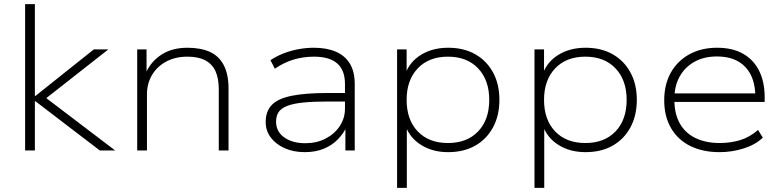

<svg xmlns="http://www.w3.org/2000/svg" viewBox="-20 -725 3765 925"><path d="M101 0V-705H148V-263H151L432 -487H502L181 -235V-269L535 0H461L151 -237H148V0Z M641 0V-487H686V-370H681Q706 -428 757.5 -461.5Q809 -495 883 -495Q946 -495 990 -475.5Q1034 -456 1057.5 -412Q1081 -368 1081 -298V0H1034V-294Q1034 -348 1018 -382.5Q1002 -417 968.5 -434.5Q935 -452 883 -452Q824 -452 780 -428Q736 -404 712 -363Q688 -322 688 -270V0Z M1448 8Q1394 8 1351.5 -11Q1309 -30 1284.5 -62.5Q1260 -95 1260 -137Q1260 -189 1289.5 -219.5Q1319 -250 1385 -263.5Q1451 -277 1560 -277H1655V-236H1563Q1489 -236 1440.5 -231Q1392 -226 1363 -214.5Q1334 -203 1322 -184.5Q1310 -166 1310 -139Q1310 -91 1349.5 -63Q1389 -35 1451 -35Q1505 -35 1548 -57Q1591 -79 1616.5 -117Q1642 -155 1642 -202V-320Q1642 -387 1604.5 -419.5Q1567 -452 1493 -452Q1441 -452 1394.5 -438Q1348 -424 1304 -394L1283 -435Q1311 -454 1345.5 -467.5Q1380 -481 1417.5 -488Q1455 -495 1492 -495Q1554 -495 1598 -476Q1642 -457 1665.5 -418.5Q1689 -380 1689 -320V0H1644V-117H1651Q1636 -83 1608 -54Q1580 -25 1540 -8.5Q1500 8 1448 8Z M1893 180V-487H1939V-367H1932Q1953 -427 2008.5 -461Q2064 -495 2139 -495Q2214 -495 2269 -464Q2324 -433 2355 -376.5Q2386 -320 2386 -244Q2386 -168 2355 -111Q2324 -54 2269 -23Q2214 8 2139 8Q2064 8 2009 -26.5Q1954 -61 1933 -120H1940V180ZM2138 -36Q2230 -36 2283.5 -92Q2337 -148 2337 -244Q2337 -339 2283.5 -395.5Q2230 -452 2138 -452Q2046 -452 1992.5 -395.5Q1939 -339 1939 -244Q1939 -148 1992.5 -92Q2046 -36 2138 -36Z M2555 180V-487H2601V-367H2594Q2615 -427 2670.5 -461Q2726 -495 2801 -495Q2876 -495 2931 -464Q2986 -433 3017 -376.5Q3048 -320 3048 -244Q3048 -168 3017 -111Q2986 -54 2931 -23Q2876 8 2801 8Q2726 8 2671 -26.5Q2616 -61 2595 -120H2602V180ZM2800 -36Q2892 -36 2945.5 -92Q2999 -148 2999 -244Q2999 -339 2945.5 -395.5Q2892 -452 2800 -452Q2708 -452 2654.5 -395.5Q2601 -339 2601 -244Q2601 -148 2654.5 -92Q2708 -36 2800 -36Z M3446 8Q3366 8 3306 -21.5Q3246 -51 3213 -107.5Q3180 -164 3180 -242Q3180 -318 3211.5 -374.5Q3243 -431 3300.5 -463Q3358 -495 3435 -495Q3509 -495 3560 -466Q3611 -437 3637.5 -383.5Q3664 -330 3664 -256V-234H3210V-275H3641L3619 -258Q3619 -351 3571 -402Q3523 -453 3434 -453Q3372 -453 3326 -427.5Q3280 -402 3254.5 -356.5Q3229 -311 3229 -249V-243Q3229 -177 3255 -130.5Q3281 -84 3330.5 -60Q3380 -36 3447 -36Q3500 -36 3546 -50Q3592 -64 3632 -99L3655 -62Q3620 -28 3563.5 -10Q3507 8 3446 8Z"/></svg>

Font: Nunito Sans 10pt SemiExpanded ExtraLight
Style: Regular
Weight: 250
Width: 6
Designer: Vernon Adams
Foundry: Vernon Adams
Version: Version 3.101;gftools[0.9.27]